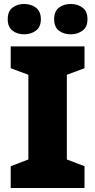

<svg xmlns="http://www.w3.org/2000/svg" viewBox="-20 -948 480 968"><path d="M406 0H34V-110L123 -144V-571L34 -604V-714H406V-604L317 -571V-144L406 -110ZM19 -851Q19 -891 43 -909.5Q67 -928 102 -928Q136 -928 161 -909.5Q186 -891 186 -851Q186 -812 161 -793.5Q136 -775 102 -775Q67 -775 43 -793.5Q19 -812 19 -851ZM253 -851Q253 -891 277 -909.5Q301 -928 337 -928Q371 -928 396 -909.5Q421 -891 421 -851Q421 -812 396 -793.5Q371 -775 337 -775Q301 -775 277 -793.5Q253 -812 253 -851Z"/></svg>

Font: Noto Sans Myanmar Black
Style: Regular
Weight: 900
Designer: Monotype Design Team
Foundry: Monotype Imaging Inc.
Version: Version 2.107; ttfautohint (v1.8.4.7-5d5b)